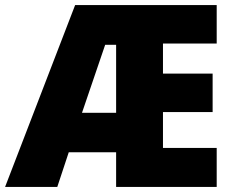

<svg xmlns="http://www.w3.org/2000/svg" viewBox="-25 -734 916 754"><path d="M826 0V-153H615V-294H810V-445H615V-563H826V-714H270L-5 0H200L245 -136H431V0ZM297 -291 388 -558H431V-291Z"/></svg>

Font: Noto Sans Khmer SemiCondensed Black
Style: Regular
Weight: 900
Width: 4
Designer: Danh Hong and the Monotype Design Team
Foundry: Monotype Imaging Inc.
Version: Version 2.004